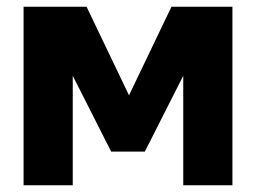

<svg xmlns="http://www.w3.org/2000/svg" viewBox="-20 -550 760 570"><path d="M50 0V-530H237L363 -267L489 -530H670V0H524V-325L410 -100H310L196 -325V0Z"/></svg>

Font: Golos Text
Style: Bold
Weight: 700
Designer: A.Korolkova, Vitaly Kuzmin
Foundry: ParaType Ltd
Version: Version 2.004